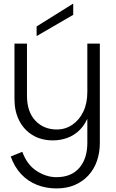

<svg xmlns="http://www.w3.org/2000/svg" viewBox="-20 -790 649 1075"><path d="M469 10V-546H539V10Q539 64 523 110.5Q507 157 475.5 191.5Q444 226 399 245.5Q354 265 296 265Q238 265 187 245Q136 225 98.5 185Q61 145 40 86L105 60Q131 132 185 167Q239 202 296 202Q379 202 424 150Q469 98 469 10ZM497 -275Q497 -199 478 -147Q459 -95 427.5 -63.5Q396 -32 357 -18Q318 -4 277 -4Q210 -4 161.5 -34Q113 -64 87 -116Q61 -168 61 -235V-546H131V-255Q131 -164 178 -114.5Q225 -65 298 -65Q346 -65 385 -91.5Q424 -118 446.5 -165Q469 -212 469 -275ZM390 -770V-707L185 -588V-642Z"/></svg>

Font: Parkinsans Light
Style: Regular
Weight: 300
Designer: Red Stone, Indian Type Foundry
Foundry: Indian Type Foundry
Version: Version 1.000